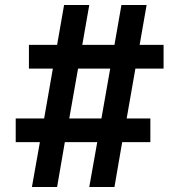

<svg xmlns="http://www.w3.org/2000/svg" viewBox="-20 -750 719 770"><path d="M108 0 140 -180H43V-275H157L192 -475H96V-570H209L237 -730H338L310 -570H439L467 -730H568L540 -570H636V-475H523L488 -275H583V-180H470L439 0H338L370 -180H240L209 0ZM252 -242 228 -275H415L381 -242L428 -509L452 -475H265L299 -509Z"/></svg>

Font: M PLUS 2 Medium
Style: Regular
Weight: 500
Designer: Coji Morishita
Foundry: UNDERFOREST DESIGN
Version: Version 1.001